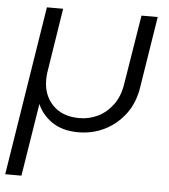

<svg xmlns="http://www.w3.org/2000/svg" viewBox="-52 -557 726 825"><g transform="rotate(5 310.5 -145.0)"><path d="M1 220 117 -510H187L143 -230Q142 -223 141.5 -215Q141 -207 141 -200Q141 -133 182.5 -90.5Q224 -48 297 -48Q339 -48 376.5 -66Q414 -84 441.5 -121Q469 -158 477 -214L525 -510H595L547 -208Q537 -137 500.5 -88Q464 -39 411.5 -13Q359 13 298 13Q227 13 181 -20Q135 -53 117 -104L124 -112L71 220Z"/></g></svg>

Font: MuseoModerno Thin Light
Style: Italic
Weight: 300
Italic angle: -9°
Version: Version 1.003